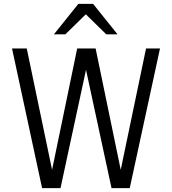

<svg xmlns="http://www.w3.org/2000/svg" viewBox="-20 -970 887 990"><path d="M197 0 42 -720H118L254 -68H243L378 -720H473L608 -68H597L733 -720H805L649 0H555L419 -631H428L292 0ZM258 -793 384 -950H460L586 -793H528L388 -930H457L317 -793Z"/></svg>

Font: Instrument Sans SemiCondensed
Style: Regular
Weight: 400
Width: 4
Designer: Rodrigo Fuenzalida
Foundry: fragTYPE
Version: Version 1.000;gftools[0.9.28]